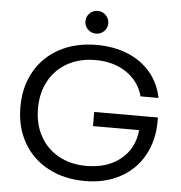

<svg xmlns="http://www.w3.org/2000/svg" viewBox="-59 -945 956 1012"><g transform="rotate(5 418.5 -439.5)"><path d="M445 -357H782V-338Q782 -235 738 -156Q694 -77 613.5 -33.5Q533 10 428 10Q317 10 232.5 -35Q148 -80 101.5 -161.5Q55 -243 55 -350Q55 -457 101.5 -538.5Q148 -620 232.5 -665Q317 -710 428 -710Q520 -710 593.5 -679.5Q667 -649 714 -592.5Q761 -536 776 -460H681Q660 -538 592.5 -584Q525 -630 428 -630Q345 -630 281.5 -595Q218 -560 183 -496.5Q148 -433 148 -350Q148 -267 183 -203.5Q218 -140 281.5 -105Q345 -70 428 -70Q539 -70 609.5 -127.5Q680 -185 689 -282H445ZM478 -828Q478 -804 460.5 -786.5Q443 -769 418 -769Q393 -769 375 -786.5Q357 -804 357 -828Q357 -854 374.5 -871.5Q392 -889 418 -889Q443 -889 460.5 -871Q478 -853 478 -828Z"/></g></svg>

Font: Goli
Style: Regular
Weight: 400
Designer: jaikishan Patel
Foundry: MagicType
Version: Version 1.000